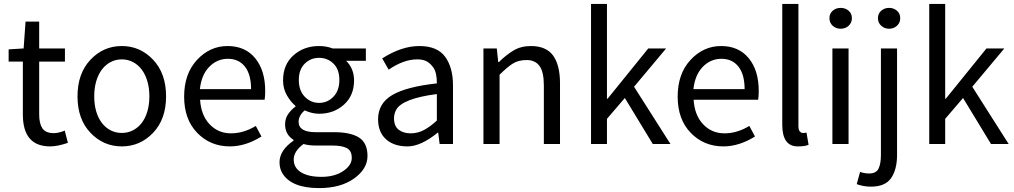

<svg xmlns="http://www.w3.org/2000/svg" viewBox="-20 -732 5156 976"><path d="M96.2 -149.9V-418.9H23.9V-481L100.1 -485.8L109.9 -622.1H179.2V-485.8H310.1V-418.9H179.2V-148.9Q179.2 -104 195.6 -79.6Q211.9 -55.2 253.9 -55.2Q277.3 -55.2 309.1 -67.9L325.2 -5.9Q272.5 12.2 234.9 12.2Q96.2 12.2 96.2 -149.9Z M469 -318.6Q459 -284.2 459 -242.2Q459 -200.2 469 -166Q479 -131.8 497.6 -107.4Q516.1 -83 542.2 -69.6Q568.4 -56.2 599.1 -56.2Q629.9 -56.2 656 -69.6Q682.1 -83 700.7 -107.4Q719.2 -131.8 729.2 -166Q739.3 -200.2 739.3 -242.2Q739.3 -284.2 729.2 -318.6Q719.2 -353 700.7 -377.9Q682.1 -402.8 656 -416.5Q629.9 -430.2 599.1 -430.2Q568.4 -430.2 542.2 -416.5Q516.1 -402.8 497.6 -377.9Q479 -353 469 -318.6ZM439.7 -428.2Q505.4 -498 599.1 -498Q692.9 -498 758.5 -428.2Q824.2 -358.4 824.2 -242.2Q824.2 -126 758.3 -56.9Q692.4 12.2 599.1 12.2Q505.9 12.2 439.9 -56.9Q374 -126 374 -242.2Q374 -358.4 439.7 -428.2Z M1256.3 -278.8Q1256.3 -354 1224.9 -393.6Q1193.4 -433.1 1138.4 -433.1Q1083.5 -433.1 1043.7 -392.3Q1003.9 -351.6 996.1 -278.8ZM1148.9 12.2Q1049.3 12.2 982.7 -56.4Q916 -125 916 -241Q916 -356.9 981.4 -427.5Q1046.9 -498 1136.7 -498Q1226.6 -498 1277.3 -436Q1328.1 -374 1328.1 -270Q1328.1 -243.2 1325.2 -225.1H997.1Q1002 -146 1045.7 -100.1Q1089.4 -54.2 1153.8 -54.2Q1218.3 -54.2 1280.3 -91.8L1309.1 -38.1Q1228 12.2 1148.9 12.2Z M1674.8 -240.2Q1705.1 -271.5 1705.1 -325.4Q1705.1 -379.4 1675 -408.7Q1645 -438 1602.1 -438Q1559.1 -438 1529.1 -408.4Q1499 -378.9 1499 -325.2Q1499 -271.5 1529.3 -240.2Q1559.6 -209 1602.1 -209Q1644.5 -209 1674.8 -240.2ZM1498 -112.8Q1498 -60.1 1584 -60.1H1677.7Q1762.7 -60.1 1805.4 -32.5Q1848.1 -4.9 1848.1 60.8Q1848.1 126.5 1780 175.3Q1711.9 224.1 1602.1 224.1Q1461.4 224.1 1415.5 148.9Q1400.9 125 1400.9 92.8Q1400.9 32.2 1472.2 -17.1V-21Q1429.2 -47.9 1429.2 -100.1Q1429.2 -130.9 1446 -153.8Q1462.9 -176.8 1481.9 -189.9V-193.8Q1458 -213.9 1438.5 -247.1Q1418.9 -281.2 1418.9 -323.2Q1418.9 -403.8 1471.9 -450.9Q1524.9 -498 1602.1 -498Q1638.7 -498 1670.9 -485.8H1839.8V-422.9H1739.7Q1779.8 -382.8 1779.8 -323.2Q1779.8 -246.1 1728.3 -200Q1676.8 -153.8 1602.1 -153.8Q1566.4 -153.8 1528.8 -170.9Q1498 -144.5 1498 -112.8ZM1669.9 7.8H1585.9Q1548.8 7.8 1522.9 0Q1473.1 36.6 1473.1 78.9Q1473.1 121.1 1510.5 144Q1547.9 167 1614.3 167Q1680.7 167 1724.4 137.7Q1768.1 108.4 1768.1 71Q1768.1 33.7 1742.9 20.8Q1717.8 7.8 1669.9 7.8Z M1982.9 -131.8Q1982.9 -89.8 2007.3 -72Q2031.7 -54.2 2067.4 -54.2Q2103 -54.2 2134.3 -70.6Q2165.5 -86.9 2200.7 -119.1V-253.9Q2026.4 -231.4 1994.1 -174.3Q1983.4 -154.8 1982.9 -131.8ZM1901.9 -126Q1901.9 -206.1 1973.4 -248.5Q2044.9 -291 2200.7 -308.1Q2200.7 -361.8 2184.8 -385.5Q2168.9 -409.2 2149.9 -419.7Q2130.9 -430.2 2100.6 -430.2Q2032.2 -430.2 1955.6 -377.9L1922.9 -435.1Q2021 -498 2111.8 -498Q2202.6 -498 2242.7 -443.6Q2282.7 -389.2 2282.7 -297.9V0H2214.8L2207.5 -58.1H2205.6Q2119.6 12.2 2051.3 12.2Q1982.9 12.2 1942.4 -23.9Q1901.9 -60.1 1901.9 -126Z M2437.5 -485.8H2505.4L2512.7 -416H2515.6Q2550.8 -451.2 2589.1 -474.6Q2627.4 -498 2678.7 -498Q2755.9 -498 2791.3 -450Q2826.7 -401.9 2826.7 -308.1V0H2744.6V-296.9Q2744.6 -366.2 2722.7 -396.5Q2700.2 -426.8 2657.2 -426.8Q2614.3 -426.8 2585.4 -408Q2556.6 -389.2 2519.5 -352.1V0H2437.5Z M2984.4 -711.9H3065.4V-230H3068.4L3275.4 -485.8H3366.2L3203.1 -291L3388.2 0H3298.3L3156.2 -233.9L3065.4 -127.9V0H2984.4Z M3765.1 -278.8Q3765.1 -354 3733.6 -393.6Q3702.1 -433.1 3647.2 -433.1Q3592.3 -433.1 3552.5 -392.3Q3512.7 -351.6 3504.9 -278.8ZM3657.7 12.2Q3558.1 12.2 3491.5 -56.4Q3424.8 -125 3424.8 -241Q3424.8 -356.9 3490.2 -427.5Q3555.7 -498 3645.5 -498Q3735.4 -498 3786.1 -436Q3836.9 -374 3836.9 -270Q3836.9 -243.2 3834 -225.1H3505.9Q3510.7 -146 3554.4 -100.1Q3598.1 -54.2 3662.6 -54.2Q3727.1 -54.2 3789.1 -91.8L3817.9 -38.1Q3736.8 12.2 3657.7 12.2Z M4035.2 12.2Q3956.5 12.2 3956.5 -98.1V-711.9H4038.6V-91.8Q4038.6 -71.8 4045.7 -64Q4052.7 -56.2 4059.1 -56.2H4068.8Q4072.8 -56.2 4079.6 -58.1L4090.3 3.9Q4073.7 12.2 4035.2 12.2Z M4211.4 -485.8H4293.5V0H4211.4ZM4293.9 -601.1Q4277.3 -585.9 4253.4 -585.9Q4229.5 -585.9 4212.9 -601.1Q4196.3 -616.2 4196.3 -639.6Q4196.3 -663.1 4212.9 -677.5Q4229.5 -691.9 4253.4 -691.9Q4277.3 -691.9 4293.9 -677.5Q4310.5 -663.1 4310.5 -639.6Q4310.5 -616.2 4293.9 -601.1Z M4539.6 -601.1Q4522.9 -585.9 4499.5 -585.9Q4476.1 -585.9 4459.5 -601.1Q4442.9 -616.2 4442.9 -639.6Q4442.9 -663.1 4459.5 -677.5Q4476.1 -691.9 4499.5 -691.9Q4522.9 -691.9 4539.6 -677.5Q4556.2 -663.1 4556.2 -639.6Q4556.2 -616.2 4539.6 -601.1ZM4397.9 149.9Q4434.1 149.9 4446 125Q4458 100.1 4458 55.2V-485.8H4540V55.2Q4540 129.4 4510 173.1Q4480 216.8 4407.2 216.8Q4369.1 216.8 4335 204.1L4352.1 142.1Q4375.5 149.9 4397.9 149.9Z M4703.6 -711.9H4784.7V-230H4787.6L4994.6 -485.8H5085.4L4922.4 -291L5107.4 0H5017.6L4875.5 -233.9L4784.7 -127.9V0H4703.6Z"/></svg>

Font: SourceSansPro-Regular
Style: Regular
Weight: 400
Designer: Paul D. Hunt
Foundry: Adobe Systems Incorporated
Version: Version 1.050;PS Version 1.000;hotconv 1.0.70;makeotf.lib2.5